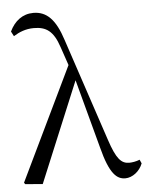

<svg xmlns="http://www.w3.org/2000/svg" viewBox="-56 -851 700 911"><g transform="rotate(-5 293.5 -395.0)"><path d="M504 15C538 15 573 -12 587 -49L579 -67C562 -60 542 -57 529 -57C491 -57 468 -81 437 -175L274 -664C242 -764 200 -805 137 -805C86 -805 47 -775 24 -726L36 -703C63 -720 94 -733 133 -733C191 -733 226 -711 252 -632L282 -544L23 -6L28 1L111 8L309 -469L397 -141C430 -11 465 15 504 15Z"/></g></svg>

Font: Source Han Serif KR
Style: Regular
Weight: 400
Designer: Ryoko NISHIZUKA 西塚涼子 (kana & ideographs); Frank Grießhammer (Latin, Greek & Cyrillic); Wenlong ZHANG 张文龙 (bopomofo); San
Foundry: Adobe
Version: Version 2.001;hotconv 1.1.0;makeotfexe 2.6.0